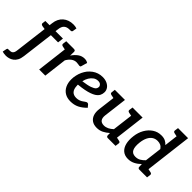

<svg xmlns="http://www.w3.org/2000/svg" viewBox="-34 -1534 2507 2507"><g transform="rotate(45 1220.0 -280.0)"><path d="M75 0 127 -424 80 -431Q68 -434 60 -440Q52 -446 53 -459L59 -505H137L142 -546Q152 -634 208.5 -683.5Q265 -733 351 -733Q369 -733 384.5 -730.5Q400 -728 415 -723L406 -668Q404 -656 396.5 -652.5Q389 -649 381 -649Q371 -649 367 -649Q363 -649 360 -649Q313 -649 285.5 -624.5Q258 -600 252 -543L247 -505H384L374 -425H241L193 -40ZM14 181Q-7 181 -23 178Q-39 175 -52 171L-41 115Q-37 100 -30 99Q-23 98 3 98Q24 98 37.5 91.5Q51 85 60 68Q69 51 72 18L115 -328H228L186 16Q180 66 162.5 98Q145 130 120 148Q95 166 67.5 173.5Q40 181 14 181Z M450 0 512 -511H578Q596 -511 602.5 -504.5Q609 -498 609 -482L607 -414Q641 -464 681 -492.5Q721 -521 770 -521Q790 -521 805.5 -516Q821 -511 832 -503L808 -419Q806 -411 800 -408Q794 -405 787 -405Q782 -405 763.5 -408.5Q745 -412 730 -412Q691 -412 659 -388.5Q627 -365 602 -321L563 0ZM539 -511 516 -419 453 -432Q442 -435 436.5 -441.5Q431 -448 432 -460L439 -511Z M1032 7Q971 7 927.5 -19Q884 -45 860.5 -93Q837 -141 837 -204Q837 -224 839 -243.5Q841 -263 846 -283Q854 -321 870.5 -356Q887 -391 910 -421Q922 -435 935.5 -448Q949 -461 964 -472Q994 -494 1030 -506Q1066 -518 1107 -518Q1154 -518 1190 -501Q1226 -484 1245 -456Q1264 -428 1264 -395Q1264 -362 1250 -334Q1236 -306 1201 -283Q1177 -268 1142 -255.5Q1107 -243 1059 -233.5Q1011 -224 947 -218Q947 -212 947 -204Q947 -196 948 -195Q950 -138 976.5 -108.5Q1003 -79 1054 -79Q1084 -79 1108.5 -88.5Q1133 -98 1149 -110Q1158 -116 1167 -123Q1176 -130 1185 -134.5Q1194 -139 1203 -139Q1215 -139 1224 -129L1252 -95Q1202 -44 1150 -18.5Q1098 7 1032 7ZM957 -290Q999 -296 1032 -302.5Q1065 -309 1087.5 -317Q1110 -325 1126 -334Q1147 -345 1155 -360Q1163 -375 1163 -391Q1163 -410 1147 -425Q1131 -440 1100 -440Q1064 -440 1035.5 -420Q1007 -400 986.5 -366.5Q966 -333 957 -290Z M1519 8Q1463 8 1427.5 -17Q1392 -42 1377.5 -85.5Q1363 -129 1370 -186L1410 -511H1523L1483 -186Q1477 -135 1497 -107.5Q1517 -80 1564 -80Q1598 -80 1629.5 -95.5Q1661 -111 1691 -139L1737 -511H1849L1787 0H1718Q1695 0 1691 -22L1690 -67Q1653 -34 1611.5 -13Q1570 8 1519 8ZM1760 0 1784 -92 1846 -79Q1858 -76 1863 -70Q1868 -64 1867 -52L1860 0ZM1436 -511 1413 -419 1351 -432Q1339 -435 1333.5 -441.5Q1328 -448 1330 -460L1336 -511ZM1763 -511 1740 -419 1678 -432Q1666 -435 1660.5 -441.5Q1655 -448 1656 -460L1663 -511Z M2094 7Q2034 7 1995 -25.5Q1956 -58 1941 -117Q1926 -176 1936 -254Q1945 -329 1979 -389Q2013 -449 2066.5 -485Q2120 -521 2188 -521Q2233 -521 2262 -506.5Q2291 -492 2313 -467L2346 -741H2459L2369 0H2300Q2276 0 2273 -22L2271 -75Q2234 -38 2190 -15.5Q2146 7 2094 7ZM2143 -82Q2183 -82 2214 -99.5Q2245 -117 2274 -148L2303 -384Q2284 -412 2259.5 -423.5Q2235 -435 2204 -435Q2162 -435 2130.5 -414Q2099 -393 2079 -352.5Q2059 -312 2052 -254Q2042 -170 2063.5 -126Q2085 -82 2143 -82ZM2373 -741 2350 -649 2288 -662Q2276 -665 2270.5 -671.5Q2265 -678 2266 -690L2273 -741ZM2342 0 2365 -92 2428 -79Q2439 -76 2444.5 -70Q2450 -64 2449 -52L2442 0Z"/></g></svg>

Font: Aleo SemiBold
Style: Italic
Weight: 600
Italic angle: -7°
Designer: Alessio Laiso
Foundry: Alessio Laiso
Version: Version 2.001;gftools[0.9.29]